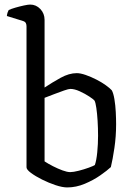

<svg xmlns="http://www.w3.org/2000/svg" viewBox="-20 -820 577 840"><path d="M274 0Q253 0 223 -10Q193 -20 164 -34.5Q135 -49 115.5 -63.5Q96 -78 96 -88V-705Q96 -713 93 -719Q90 -725 81 -728L10 -750Q11 -759 13.5 -766Q16 -773 18 -776Q28 -781 47 -786.5Q66 -792 84.5 -796Q103 -800 112 -800Q138 -800 156.5 -780.5Q175 -761 175 -733V-437Q208 -459 245 -479.5Q282 -500 316 -500Q332 -500 355 -492Q378 -484 401.5 -472Q425 -460 443 -447Q461 -434 469 -425Q476 -413 480.5 -386.5Q485 -360 486.5 -330Q488 -300 488 -277Q488 -223 480.5 -172.5Q473 -122 465 -89Q449 -74 419 -53Q389 -32 351 -16Q313 0 274 0ZM287 -67Q301 -67 324.5 -73Q348 -79 368.5 -86.5Q389 -94 395 -98Q402 -118 405.5 -154Q409 -190 409 -226Q409 -259 407 -291.5Q405 -324 401.5 -347.5Q398 -371 394 -379Q390 -385 371 -397.5Q352 -410 329 -420.5Q306 -431 288 -431Q280 -431 260 -424Q240 -417 216.5 -408Q193 -399 175 -392V-114Q190 -104 211.5 -93Q233 -82 253.5 -74.5Q274 -67 287 -67Z"/></svg>

Font: Texturina 72pt
Style: Regular
Weight: 400
Designer: Guillermo Torres Carreño
Foundry: Omnibus-Type
Version: Version 1.002; ttfautohint (v1.8.3)